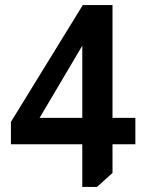

<svg xmlns="http://www.w3.org/2000/svg" viewBox="-20 -736 576 756"><path d="M423 -716V-272H513V-168H423V-55L362 0H304V-168H23V-256L306 -716ZM304 -556 136 -272H304Z"/></svg>

Font: Almarai Bold
Style: Regular
Weight: 700
Designer: Boutros International 2019
Foundry: Created by Boutros International 2019
Version: Version 1.10